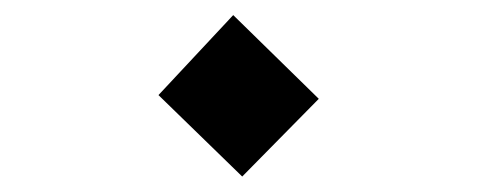

<svg xmlns="http://www.w3.org/2000/svg" viewBox="-20 -367 626 252"><path d="M297.9 -135.3 188 -242.2 286.1 -347.2 398.4 -237.3Z"/></svg>

Font: Cascadia Mono
Style: Regular
Weight: 400
Monospace: yes
Designer: Aaron Bell
Foundry: Saja Typeworks
Version: Version 2404.023